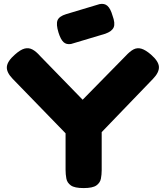

<svg xmlns="http://www.w3.org/2000/svg" viewBox="-20 -947 844 978"><path d="M749 -669Q788 -635 789.5 -606.5Q791 -578 759 -545L498 -274V-80Q498 -58 494 -37Q490 -16 471 -2.5Q452 11 406 11Q360 11 341 -2.5Q322 -16 318 -37.5Q314 -59 314 -82V-268L45 -545Q12 -579 15 -607.5Q18 -636 56 -669Q84 -694 105 -699.5Q126 -705 145 -695Q164 -685 185 -661L401 -439L619 -661Q642 -686 660.5 -695.5Q679 -705 700 -699Q721 -693 749 -669ZM342 -723Q318 -719 303.5 -732.5Q289 -746 278 -781Q265 -823 273 -843.5Q281 -864 317 -875L487 -926Q512 -931 527.5 -917Q543 -903 553 -868Q568 -828 559 -807.5Q550 -787 516 -775Z"/></svg>

Font: Fredoka SemiExpanded
Style: Bold
Weight: 700
Width: 6
Designer: Ben Nathan
Foundry: Milena B. Brandão, Ben Nathan
Version: Version 2.001